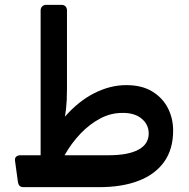

<svg xmlns="http://www.w3.org/2000/svg" viewBox="-20 -770 783 794"><path d="M78 4Q67 4 61.5 -1Q56 -6 54 -18L42 -106Q41 -118 48 -123Q55 -128 64 -128H151Q192 -223 248.5 -287.5Q305 -352 370.5 -385Q436 -418 502 -418Q567 -418 610 -391.5Q653 -365 674.5 -322.5Q696 -280 696 -230Q696 -153 659 -101Q622 -49 553.5 -22.5Q485 4 389 4ZM247 -128H429Q510 -128 552.5 -151Q595 -174 595 -218Q595 -255 565.5 -279.5Q536 -304 485 -303Q438 -303 394.5 -280Q351 -257 313.5 -218Q276 -179 247 -128ZM148 -101V-727Q148 -737 154.5 -743.5Q161 -750 171 -750H234Q245 -750 251 -743.5Q257 -737 257 -727V-404Q257 -378 256 -357Q255 -336 253 -318.5Q251 -301 248 -283.5Q245 -266 241 -245Q237 -224 233 -198Z"/></svg>

Font: Rubik Medium
Style: Italic
Weight: 500
Italic angle: -12°
Designer: Hubert and Fischer
Foundry: Hubert and Fischer
Version: Version 2.300;gftools[0.9.30]